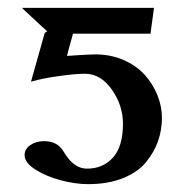

<svg xmlns="http://www.w3.org/2000/svg" viewBox="-20 -452 485 484"><path d="M290 -140.1Q290 -186 262 -226.1Q233.9 -266.1 193.8 -266.1Q170.9 -266.1 129.6 -260.5Q88.4 -254.9 58.1 -246.1L92.8 -369.1L99.1 -373Q88.9 -381.8 66.9 -402.6Q44.9 -423.3 35.2 -432.1H368.2L359.9 -371.1V-367.2H164.1Q161.6 -357.9 156.5 -340.1Q151.4 -322.3 148.9 -311Q154.3 -311.5 170.2 -312.5Q186 -313.5 199.2 -314.2Q212.4 -314.9 220.2 -314.9Q258.8 -314.9 291.3 -300.8Q323.7 -286.6 344.5 -263.7Q365.2 -240.7 376.7 -212.4Q388.2 -184.1 388.2 -154.8Q388.2 -124.5 378.4 -96.4Q368.7 -68.4 348.1 -43.2Q327.6 -18.1 290 -2.9Q252.4 12.2 202.1 12.2Q169.9 12.2 133.1 2.4Q96.2 -7.3 69.1 -24.7Q42 -42 42 -61Q42 -76.2 56.4 -86.2Q70.8 -96.2 90.8 -96.2Q123 -96.2 138.2 -73.2Q139.6 -71.3 142.1 -67.1Q144.5 -63 146 -61Q168.9 -26.9 199.2 -26.9Q239.7 -26.9 264.9 -54.9Q290 -83 290 -140.1Z"/></svg>

Font: Common Serif SemiBold
Style: Regular
Weight: 600
Designer: Philipp H. Poll, Khaled Hosny
Foundry: Stefan Peev, Context Ltd.
Version: Version 1.026